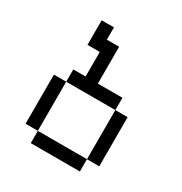

<svg xmlns="http://www.w3.org/2000/svg" viewBox="-150 -735 800 846"><g transform="rotate(30 250.0 -312.5)"><path d="M187.5 -562.5H250V-375H375V-312.5H125V-375H187.5V-500H125V-625H187.5ZM62.5 -312.5H125V-62.5H62.5ZM125 -62.5H375V0H125ZM375 -312.5H437.5V-62.5H375Z"/></g></svg>

Font: 寒蝉点阵体 16px
Style: Regular
Weight: 400
Designer: Designed by Warren2060
Foundry: ChillType
Version: Version 1.000